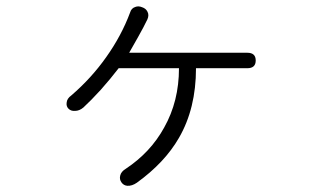

<svg xmlns="http://www.w3.org/2000/svg" viewBox="-20 -602 1040 606"><path d="M390.6 -562.5Q363.3 -489.3 315.4 -421.9Q268.6 -355.5 205.1 -300.8Q191.4 -291 190.4 -278.3Q188.5 -266.6 196.3 -258.8Q204.1 -251 216.8 -252Q230.5 -252 243.2 -262.7Q266.6 -284.2 297.9 -318.4Q329.1 -353.5 354.5 -386.7H544.9Q544.9 -282.2 498 -199.2Q455.1 -121.1 377 -69.3Q362.3 -60.5 359.4 -47.9Q356.4 -36.1 363.3 -26.4Q370.1 -16.6 381.8 -15.6Q396.5 -14.6 412.1 -25.4Q500 -88.9 544.9 -167Q598.6 -259.8 598.6 -386.7H760.7Q787.1 -386.7 787.1 -411.1Q787.1 -435.5 760.7 -435.5H387.7Q404.3 -463.9 416 -485.4Q433.6 -516.6 445.3 -541Q451.2 -554.7 445.3 -565.4Q440.4 -575.2 428.7 -579.1Q417 -584 407.2 -580.1Q394.5 -576.2 390.6 -562.5Z"/></svg>

Font: Gulim
Style: Regular
Weight: 400
Version: Version 2.21